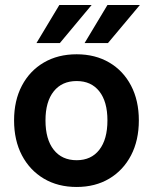

<svg xmlns="http://www.w3.org/2000/svg" viewBox="-20 -731 608 764"><path d="M536.5 -711 409.5 -559.5H316.5L407.5 -711ZM344.5 -711 218 -559.5H125L216 -711ZM36 -252Q36 -331 67.2 -390.2Q98.5 -449.5 154.5 -482.2Q210.5 -515 285 -515Q359 -515 414.8 -482.2Q470.5 -449.5 501.5 -390.2Q532.5 -331 532.5 -252Q532.5 -172.5 501.5 -113Q470.5 -53.5 414.8 -20.2Q359 13 285 13Q210.5 13 154.5 -20.2Q98.5 -53.5 67.2 -113Q36 -172.5 36 -252ZM407.5 -252Q407.5 -326.5 375.2 -367.5Q343 -408.5 285 -408.5Q226.5 -408.5 193.8 -367.5Q161 -326.5 161 -252Q161 -176.5 193.8 -135Q226.5 -93.5 285 -93.5Q343 -93.5 375.2 -135Q407.5 -176.5 407.5 -252Z"/></svg>

Font: Overused Grotesk SemiBold
Style: Regular
Weight: 610
Version: Version 0.004